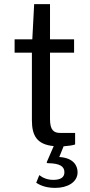

<svg xmlns="http://www.w3.org/2000/svg" viewBox="-20 -708 439 933"><path d="M268 55 289 3C315 1 334 -2 345 -6V-62H274C242 -62 223 -74 223 -130V-452H340V-517H223V-688H146L137 -517H51V-452H135V-124C135 -49 159 -6 241 2L208 78C206 83 207 85 214 85C270 86 293 100 293 129C293 153 276 166 239 166C209 166 188 156 171 143L156 180C183 198 214 205 249 205C307 205 357 178 357 129C357 96 336 59 268 55Z"/></svg>

Font: United Sans
Style: Regular
Weight: 400
Designer: Pablo Impallari, Rodrigo Fuenzalida (Modified by Dan O. Williams)
Version: Version 1.000;PS 001.000;hotconv 1.0.88;makeotf.lib2.5.64775